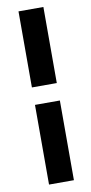

<svg xmlns="http://www.w3.org/2000/svg" viewBox="-94 -749 438 920"><g transform="rotate(-10 124.5 -289.5)"><path d="M66.9 -340.8V-710.9H188V-340.8ZM66.9 131.8V-255.9H188V131.8Z"/></g></svg>

Font: Roboto Slab SemiBold
Style: Regular
Weight: 600
Designer: Google
Version: Version 2.001; ttfautohint (v1.8.3)